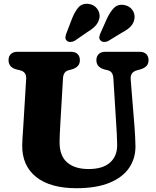

<svg xmlns="http://www.w3.org/2000/svg" viewBox="-20 -973 822 1012"><path d="M593.5 -303.5 577.5 -560.5Q575.5 -596 548.5 -602.5L530.5 -607Q488 -618.5 488 -656Q488 -676 500.2 -688Q512.5 -700 535 -700H716Q738.5 -700 750.8 -688Q763 -676 763 -656Q763 -636.5 751.8 -625Q740.5 -613.5 720.5 -607.5L702.5 -602.5Q684 -597.5 675.5 -585.8Q667 -574 669 -552.5L689 -304Q693 -253.5 694 -203Q694.5 -138.5 660.8 -88.5Q627 -38.5 557.8 -9.8Q488.5 19 383 19Q245 19 170.8 -40Q96.5 -99 97 -206.5Q97 -220.5 98.5 -243Q100 -265.5 101.5 -288.8Q103 -312 104 -327.5L118 -558.5Q119.5 -594.5 85.5 -602.5L67.5 -607Q25 -617.5 25 -656Q25 -676 37.2 -688Q49.5 -700 71.5 -700H354.5Q377 -700 389 -688Q401 -676 401 -656Q401 -636.5 390 -625Q379 -613.5 359 -607.5L341 -602.5Q314 -595.5 312 -560L298 -320.5Q296 -291.5 295.2 -267.5Q294.5 -243.5 294 -225.5Q293.5 -152 333.8 -117Q374 -82 447 -82Q521.5 -82 560 -116.2Q598.5 -150.5 597.5 -210.5Q597 -243.5 595.8 -264.2Q594.5 -285 593.5 -303.5ZM359.5 -874.5Q374 -911.5 393.2 -933.8Q412.5 -956 446.5 -952.5Q475 -949 491 -928.2Q507 -907.5 505 -882.5Q501 -859 486.8 -841.2Q472.5 -823.5 442 -805L374.5 -758.5Q364 -752.5 352.2 -751.8Q340.5 -751 332.5 -758Q324 -766 324.8 -776.2Q325.5 -786.5 330.5 -799ZM543.5 -874.5Q560 -910.5 581 -931.5Q602 -952.5 635 -946.5Q663.5 -941.5 678.2 -919.8Q693 -898 688.5 -873Q684 -849 668.2 -832.8Q652.5 -816.5 621 -800L551.5 -757.5Q541 -751.5 529.2 -751.8Q517.5 -752 510 -759.5Q502 -768 503.5 -778.2Q505 -788.5 510.5 -800.5Z"/></svg>

Font: Fraunces 9pt SuperSoft
Style: Bold
Weight: 700
Version: Version 1.000;[b76b70a41]